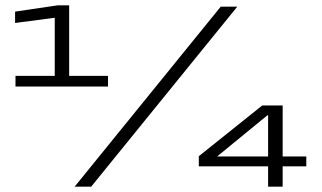

<svg xmlns="http://www.w3.org/2000/svg" viewBox="-20 -699 1204 719"><path d="M38 -375H384.5V-415H239V-679H195.5L36.5 -655.5V-613L185 -632.5V-415H38ZM259.5 0H321.5L868.5 -674H806.5ZM984 0H1038.5V-76H1127V-113H1038.5V-304H962L724.5 -114V-76H984ZM793 -113 981 -267H984V-113Z"/></svg>

Font: Anybody Expanded
Style: Regular
Weight: 400
Width: 7
Version: Version 1.113;gftools[0.9.25]